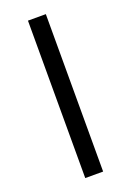

<svg xmlns="http://www.w3.org/2000/svg" viewBox="-136 -755 545 798"><g transform="rotate(-20 136.0 -356.0)"><path d="M175.8 -7.3H96.7V-703.6H175.8Z"/></g></svg>

Font: Vazir Light FD-UI
Style: Light-FD-UI
Weight: 300
Designer: Saber Rastikerdar
Foundry: Saber Rastikerdar
Version: Version 30.1.0